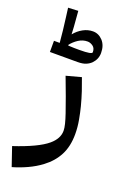

<svg xmlns="http://www.w3.org/2000/svg" viewBox="-164 -630 620 923"><g transform="rotate(20 146.5 -168.5)"><path d="M24.4 239.7 -8.3 144Q112.3 104 159.7 64Q199.2 30.8 199.2 -9.3Q199.2 -23.4 194.1 -43.9Q189 -64.5 179.7 -91.8Q168.9 -123.5 152.3 -169.2Q135.7 -214.8 117.7 -261.7L193.8 -282.2Q204.6 -253.9 216.1 -219.5Q227.5 -185.1 236.8 -149.4Q244.1 -121.1 250.7 -85Q257.3 -48.8 257.3 -13.2Q257.3 48.8 234.1 93.8Q210.9 138.7 166.5 171.9Q136.2 194.8 99.1 211.9Q62 229 24.4 239.7ZM7.8 -343.3V-400.4H37.1Q35.2 -426.8 31 -462.9Q26.9 -499 22.7 -530.3Q18.6 -561.5 17.1 -573.2L68.4 -575.7Q72.8 -521.5 74.7 -496.1Q76.7 -470.7 76.7 -458.5Q95.2 -481 119.1 -494.1Q143.1 -507.3 169.4 -507.3Q198.2 -507.3 219.5 -484.4Q240.7 -461.4 240.7 -422.4Q240.7 -391.1 218.3 -367.7Q207 -356.4 190.9 -349.9Q174.8 -343.3 148.9 -343.3ZM80.6 -402.3Q96.7 -401.4 110.8 -401.1Q125 -400.9 137.2 -400.9Q171.4 -400.9 186.8 -403.8Q202.1 -406.7 202.1 -412.6Q202.1 -433.1 189.2 -442.6Q176.3 -452.1 162.6 -452.6Q137.2 -453.1 115.2 -438.7Q93.3 -424.3 79.1 -405.3Z"/></g></svg>

Font: Markazi Text SemiBold
Style: Regular
Weight: 600
Designer: Borna Izadpanah (Arabic designer), Fiona Ross (Arabic design director) and Florian Runge (Latin designer)
Foundry: Borna Izadpanah and Florian Runge
Version: Version 1.001; ttfautohint (v1.8.3)